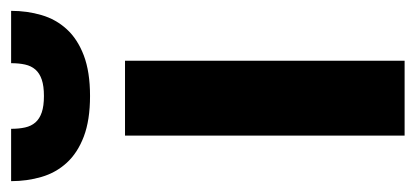

<svg xmlns="http://www.w3.org/2000/svg" viewBox="-249 -540 766 354"><g transform="rotate(-90 134.0 -363.0)"><path d="M199 -515.5V0H61V-515.5ZM134 -580Q89.5 -580 59.2 -591.5Q29 -603 10.8 -623Q-7.5 -643 -15.2 -669.5Q-23 -696 -23 -725.5H73.5Q73.5 -711 76 -699.8Q78.5 -688.5 85.2 -680.8Q92 -673 103.8 -669Q115.5 -665 134 -665Q152.5 -665 164.2 -669Q176 -673 182.8 -680.8Q189.5 -688.5 192 -699.8Q194.5 -711 194.5 -725.5H291Q291 -696 283.2 -669.5Q275.5 -643 257.2 -623Q239 -603 208.8 -591.5Q178.5 -580 134 -580Z"/></g></svg>

Font: LatoLatin Heavy
Style: Regular
Weight: 800
Designer: Lukasz Dziedzic with Adam Twardoch and Botio Nikoltchev
Foundry: tyPoland Lukasz Dziedzic
Version: Version 2.015; 2015-08-06; http://www.latofonts.com/